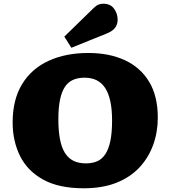

<svg xmlns="http://www.w3.org/2000/svg" viewBox="-20 -999 914 1033"><path d="M430 14Q297 14 212.5 -32.5Q128 -79 88 -159.5Q48 -240 48 -340Q48 -463 99 -546.5Q150 -630 242 -672Q334 -714 455 -714Q568 -714 652 -675Q736 -636 782.5 -559Q829 -482 829 -366Q829 -289 804.5 -220.5Q780 -152 731 -99Q682 -46 607 -16Q532 14 430 14ZM442 -120Q476 -120 502 -131Q528 -142 546 -168.5Q564 -195 573.5 -239.5Q583 -284 583 -350Q583 -411 573.5 -454.5Q564 -498 545.5 -526Q527 -554 499.5 -567.5Q472 -581 435 -581Q400 -581 373.5 -569.5Q347 -558 329.5 -532Q312 -506 303 -463Q294 -420 294 -357Q294 -296 302.5 -251Q311 -206 329 -177Q347 -148 375 -134Q403 -120 442 -120ZM364 -742 326 -802 481 -953Q498 -970 510.5 -974.5Q523 -979 536 -979Q574 -979 593.5 -952.5Q613 -926 613 -892Q613 -869 599.5 -850Q586 -831 550 -817Z"/></svg>

Font: Literata Variable Black
Style: Regular
Weight: 900
Designer: Latin by Veronika Burian and Jose Scaglione. Greek by Irene Vlachou. Cyrillic by Vera Evstafieva.
Foundry: TypeTogether
Version: Version 3.021